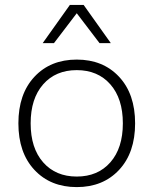

<svg xmlns="http://www.w3.org/2000/svg" viewBox="-20 -753 625 783"><path d="M432 -577H386L293 -699L200 -577H154L265 -733H321ZM120.5 -440Q186 -510 293 -510Q400 -510 465.5 -440Q531 -370 531 -250Q531 -130 465.5 -60Q400 10 293 10Q186 10 120.5 -60Q55 -130 55 -250Q55 -370 120.5 -440ZM430 -409Q379 -467 293 -467Q207 -467 156 -409Q105 -351 105 -250Q105 -149 156 -91Q207 -33 293 -33Q379 -33 430 -91Q481 -149 481 -250Q481 -351 430 -409Z"/></svg>

Font: Elaine Sans Light
Style: Regular
Weight: 300
Designer: Wei Huang
Foundry: Wei Huang
Version: Version 2.001;December 24, 2019;FontCreator 12.0.0.2547 64-b